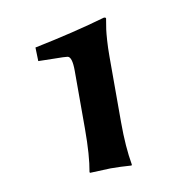

<svg xmlns="http://www.w3.org/2000/svg" viewBox="-52 -772 444 460"><g transform="rotate(-10 170.0 -542.0)"><path d="M226.1 -467.8V-628.9C226.1 -642.6 226.5 -655.3 227.3 -667C228.1 -678.7 228.9 -687.5 229.7 -693.4C230.6 -699.2 231.4 -704.8 232.4 -710.2C233.4 -715.6 233.9 -718.6 233.9 -719.2C233.9 -721.2 232.3 -722.2 229 -722.2C178.2 -707.5 120.3 -693.5 55.2 -680.2L56.2 -647C64.3 -646.6 77 -646.4 94.2 -646.2C111.5 -646.1 122.4 -645.7 127 -645C134.4 -644 138.2 -632 138.2 -608.9V-467.8C138.2 -424.2 135.7 -389.5 130.9 -363.8L131.8 -361.8L182.1 -363.8C197.4 -363.8 214.4 -363.1 232.9 -361.8L233.9 -363.8C228.7 -393.4 226.1 -428.1 226.1 -467.8Z"/></g></svg>

Font: Linux Biolinum G
Style: Bold
Weight: 700
Designer: Philipp H. Poll
Foundry: Philipp H. Poll
Version: Version 1.1.0